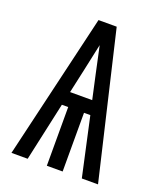

<svg xmlns="http://www.w3.org/2000/svg" viewBox="-136 -824 772 913"><g transform="rotate(20 250.0 -367.5)"><path d="M31 0 204 -735H296L469 0H387L322 -297H290V0H210V-297H178L113 0ZM306 -367 279 -490Q272 -524 264.5 -557.5Q257 -591 250 -625Q243 -591 235.5 -557.5Q228 -524 221 -490L194 -367Z"/></g></svg>

Font: Iosevka Custom Medium
Style: Regular
Weight: 500
Monospace: yes
Designer: Belleve Invis
Foundry: Belleve Invis
Version: Version 32.5.0; ttfautohint (v1.8.4)